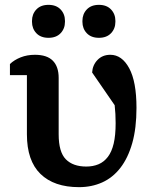

<svg xmlns="http://www.w3.org/2000/svg" viewBox="-20 -760 641 792"><path d="M21 -496Q39 -513 65.5 -523.5Q92 -534 124 -534Q174 -534 198 -509.5Q222 -485 222 -439V-206Q222 -133 251.5 -103Q281 -73 336 -73Q364 -73 386.5 -82.5Q409 -92 425 -113Q441 -134 449 -168Q457 -202 457 -252Q457 -272 456 -290Q455 -308 453 -326L360 -461Q362 -492 382.5 -513Q403 -534 435 -534Q483 -534 513 -478.5Q543 -423 543 -315Q543 -231 525.5 -169.5Q508 -108 476.5 -67.5Q445 -27 401.5 -7.5Q358 12 306 12Q203 12 147 -42.5Q91 -97 91 -206V-450H21ZM180 -604Q148 -604 130 -623Q112 -642 112 -670V-674Q112 -702 130 -721Q148 -740 180 -740Q212 -740 230 -721Q248 -702 248 -674V-670Q248 -642 230 -623Q212 -604 180 -604ZM388 -604Q356 -604 338 -623Q320 -642 320 -670V-674Q320 -702 338 -721Q356 -740 388 -740Q420 -740 438 -721Q456 -702 456 -674V-670Q456 -642 438 -623Q420 -604 388 -604Z"/></svg>

Font: IBM Plex Serif SmBld
Style: Regular
Weight: 600
Designer: Mike Abbink, Paul van der Laan, Pieter van Rosmalen
Foundry: Bold Monday
Version: Version 3.001